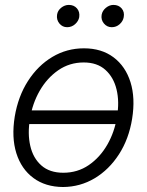

<svg xmlns="http://www.w3.org/2000/svg" viewBox="-20 -750 600 782"><path d="M483.9 -300.3 473.1 -244.6H76.2L87.4 -300.3ZM236.8 11.7Q165 11.2 116 -25.1Q66.9 -61.5 46.6 -126Q26.4 -190.4 40 -274.9Q53.7 -357.4 94 -420.2Q134.3 -482.9 193.1 -518.1Q252 -553.2 321.8 -553.2Q393.6 -553.2 442.4 -516.6Q491.2 -480 511.5 -415.3Q531.7 -350.6 518.1 -266.1Q504.9 -184.1 464.6 -121.6Q424.3 -59.1 365.5 -23.9Q306.6 11.2 236.8 11.7ZM237.8 -46.4Q295.9 -46.4 341.6 -77.6Q387.2 -108.9 417 -160.6Q446.8 -212.4 456.5 -274.9Q466.8 -335.4 454.8 -385.3Q442.9 -435.1 409.4 -465.3Q376 -495.6 320.8 -495.6Q263.2 -495.6 217.3 -463.9Q171.4 -432.1 141.6 -380.1Q111.8 -328.1 102.1 -266.1Q91.8 -206.1 103.3 -156Q114.7 -106 148.4 -76.2Q182.1 -46.4 237.8 -46.4ZM253.4 -639.2Q234.4 -639.2 221.9 -654.3Q209.5 -669.4 212.4 -689.9Q214.8 -707 229.2 -718.5Q243.7 -730 260.3 -730Q281.2 -730 293.5 -715.8Q305.7 -701.7 302.7 -680.2Q299.8 -664.1 285.9 -651.6Q272 -639.2 253.4 -639.2ZM435.1 -639.2Q416 -639.2 403.3 -654.3Q390.6 -669.4 394 -689.9Q397 -706.5 411.4 -718.3Q425.8 -730 441.9 -730Q463.4 -730 475.6 -715.6Q487.8 -701.2 483.9 -680.2Q481 -663.6 467.3 -651.4Q453.6 -639.2 435.1 -639.2Z"/></svg>

Font: Inter Tight Light
Style: Italic
Weight: 300
Italic angle: -9.39999°
Designer: Rasmus Andersson
Foundry: rsms
Version: Version 3.004